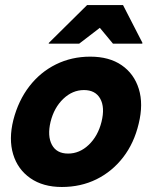

<svg xmlns="http://www.w3.org/2000/svg" viewBox="-20 -736 607 766"><path d="M226.7 10Q151.7 10 101.3 -25Q50.8 -60 32.5 -120.4Q14.2 -180.8 33.3 -257.5Q53.3 -335 97.1 -391.7Q140.8 -448.3 203.3 -479.2Q265.8 -510 340 -510Q415.8 -510 465.4 -475.8Q515 -441.7 533.8 -381.2Q552.5 -320.8 533.3 -242.5Q515 -165 471.2 -108.3Q427.5 -51.7 365 -20.8Q302.5 10 226.7 10ZM251.7 -123.3Q297.5 -123.3 334.2 -158.3Q370.8 -193.3 385 -250Q399.2 -307.5 380 -342.1Q360.8 -376.7 315 -376.7Q269.2 -376.7 232.5 -341.7Q195.8 -306.7 181.7 -250Q168.3 -193.3 187.1 -158.3Q205.8 -123.3 251.7 -123.3ZM174.2 -561.7 175 -565 327.5 -715.8H470.8L548.3 -565L547.5 -561.7H430.8L378.3 -625L295.8 -561.7Z"/></svg>

Font: Funnel Sans ExtraBold
Style: Italic
Weight: 800
Italic angle: -14.036°
Version: Version 1.000; Beta; Release 5; Build 24; ttfautohint (v1.8.